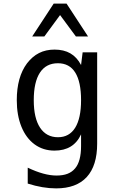

<svg xmlns="http://www.w3.org/2000/svg" viewBox="-20 -837 642 1072"><path d="M279.8 -816.9H351.6L471.7 -633.3H403.8L315.4 -752.9L227.5 -633.3H159.7ZM134.8 188V99.1Q226.6 143.1 295.4 143.1Q331.5 143.1 356.9 133.3Q382.3 123.5 399.4 103Q432.6 64 432.6 -22V-86.9Q391.1 3.9 284.2 3.9Q221.2 3.9 173.3 -30.8Q125.5 -65.9 99.6 -129.6Q73.7 -193.4 73.7 -277.8Q73.7 -406.7 130.9 -483.4Q160.6 -522 198.2 -541Q235.8 -560.1 284.7 -560.1Q336.4 -560.1 372.8 -539.1Q409.2 -518.1 432.6 -474.1L441.4 -544.9H522.5V-35.2Q522.5 87.9 464.4 151.4Q406.2 214.8 293.5 214.8Q218.8 214.8 134.8 188ZM432.6 -277.8Q432.6 -379.9 400.1 -431.9Q367.7 -483.9 303.2 -483.9Q237.3 -483.9 202.9 -431.4Q168.5 -378.9 168.5 -277.3Q168.5 -177.7 203.6 -124.3Q238.8 -70.8 303.7 -70.8Q366.7 -70.8 399.7 -123.8Q432.6 -176.8 432.6 -277.8Z"/></svg>

Font: Hack
Style: Regular
Weight: 400
Monospace: yes
Designer: Christopher Simpkins
Foundry: Christopher Simpkins
Version: Version 2.019; ttfautohint (v1.4.1) -l 4 -r 80 -G 350 -x 0 -